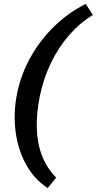

<svg xmlns="http://www.w3.org/2000/svg" viewBox="-20 -733 491 974"><path d="M222 221Q154 177 112 101Q70 25 58.5 -70.5Q47 -166 68 -265Q89 -363 138.5 -449Q188 -535 259 -603Q330 -671 415 -713L451 -657Q384 -616 330.5 -554.5Q277 -493 239 -415Q201 -337 182 -245Q165 -161 166.5 -85.5Q168 -10 192 54Q216 118 265 168Z"/></svg>

Font: Ysabeau Office
Style: Bold Italic
Weight: 700
Italic angle: -12°
Designer: Christian Thalmann (Catharsis Fonts)
Version: Version 2.001;gftools[0.9.30]; featfreeze: tnum,lnum,ss02